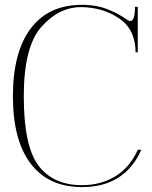

<svg xmlns="http://www.w3.org/2000/svg" viewBox="-20 -759 620 784"><path d="M314.9 -730Q222.7 -731.4 149.9 -650.4Q77.1 -569.3 77.1 -365.7Q77.1 -162.1 137.5 -82.5Q197.8 -2.9 314.9 -2.9Q389.6 -2.9 449 -37.8Q508.3 -72.8 543 -147.5H557.1Q489.3 4.9 314.9 4.9Q178.2 4.9 105.5 -90.6Q32.7 -186 32.7 -366.2Q32.7 -546.4 105.5 -642.8Q178.2 -739.3 314.9 -739.3Q378.9 -739.3 428.7 -717.3Q466.8 -701.2 499 -678.5Q531.2 -655.8 531.2 -731H542.5V-545.4H533.7Q532.7 -639.2 467 -683.6Q401.4 -728 314.9 -730Z"/></svg>

Font: Tartlers End
Style: Regular
Weight: 200
Designer: Peter Wiegel
Foundry: Peter Wiegel
Version: Version 1.000 2013 initial release